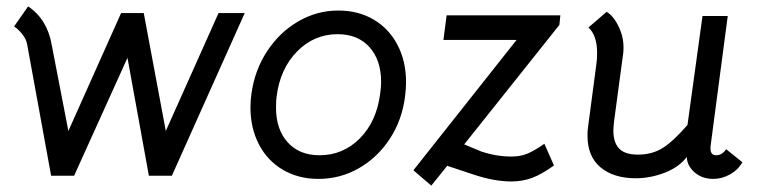

<svg xmlns="http://www.w3.org/2000/svg" viewBox="-20 -550 2401 601"><path d="M24 -467 68 -530Q128 -490 142 -409L194 -140L359 -509H430L499 -140L664 -509H746L518 0H446L379 -369L212 0H140L65 -411Q62 -428 49 -444Q36 -460 24 -467Z M764 -214Q764 -235 767 -256Q777 -330 816 -389.5Q855 -449 913.5 -483Q972 -517 1039 -517Q1102 -517 1150 -488.5Q1198 -460 1224.5 -409Q1251 -358 1251 -293Q1251 -272 1248 -249Q1239 -175 1200.5 -116Q1162 -57 1103.5 -23.5Q1045 10 977 10Q914 10 865.5 -18.5Q817 -47 790.5 -98Q764 -149 764 -214ZM1170 -257Q1173 -277 1173 -293Q1173 -362 1136.5 -402.5Q1100 -443 1037 -443Q963 -443 910 -389Q857 -335 846 -249Q844 -237 844 -213Q844 -145 880.5 -104.5Q917 -64 980 -64Q1054 -64 1106.5 -117Q1159 -170 1170 -257Z M1597 -425H1368L1378 -502H1734L1731 -472L1433 -98L1486 -76Q1533 -60 1581 -60Q1608 -60 1629.5 -68.5Q1651 -77 1684 -100L1714 -32Q1675 -4 1645 7Q1615 18 1580 18Q1527 18 1461 -4L1380 -31L1330 31L1274 -17Z M1970 8Q1901 8 1860 -26Q1819 -60 1819 -125Q1819 -139 1820 -147L1847 -351Q1849 -363 1849 -385Q1849 -439 1822 -464L1879 -513Q1902 -499 1918.5 -462.5Q1935 -426 1931 -385L1902 -169Q1900 -149 1900 -141Q1900 -104 1918 -85Q1936 -66 1977 -66Q2022 -66 2055.5 -87.5Q2089 -109 2132 -159L2179 -500H2258L2204 -91V-85Q2204 -64 2222 -64Q2240 -64 2253 -83L2304 -42Q2289 -17 2264 -3.5Q2239 10 2213 10Q2176 10 2152 -12.5Q2128 -35 2130 -64V-59Q2106 -27 2061 -9.5Q2016 8 1970 8Z"/></svg>

Font: Bellota
Style: Bold Italic
Weight: 700
Italic angle: -7.5°
Designer: Kemie Guaida
Foundry: Kemie Guaida
Version: Version 4.001